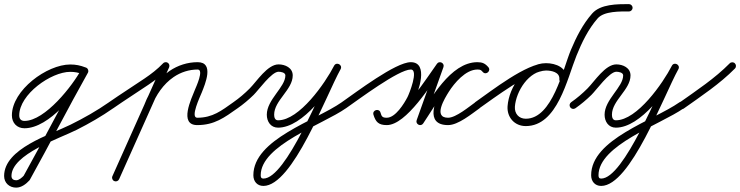

<svg xmlns="http://www.w3.org/2000/svg" viewBox="-61 -578 3524 914"><path d="M355.3 -234.7C358.8 -243.8 354.3 -253.9 345.3 -257.3C321 -266.7 299.8 -271 273.3 -271C162.7 -271 -4.4 -148.7 -4.4 -28.8C-4.4 6.6 19.1 32.6 55.4 32.6C174 32.6 308 -139.2 357.4 -231.8C362 -240.3 358.8 -250.9 350.2 -255.4C341.7 -260 331.1 -256.8 326.6 -248.2C285.5 -171.4 154 -2.4 55.4 -2.4C38.5 -2.4 30.6 -12.5 30.6 -28.8C30.6 -128.7 182 -236 273.3 -236C295.5 -236 312.5 -232.4 332.7 -224.7C341.8 -221.2 351.9 -225.7 355.3 -234.7ZM326.7 -248.6C326.7 -248.6 326.7 -248.6 326.7 -248.6C232.1 -80.4 144.8 91.9 50.7 260.5C50.7 260.5 51.3 259.7 51.9 258.8C52.5 258 53.1 257.1 53.1 257.2C44.5 266.6 29.7 280.2 16 280.2C2.9 280.2 -6.4 273.6 -6.4 259.8C-6.4 156.1 224.1 80.5 304.2 40C364.3 9.6 422.8 -24 478 -62.7C486 -68.2 487.9 -79.1 482.3 -87C476.8 -95 465.9 -96.9 458 -91.3C399.9 -50.7 338.2 -15.9 274.8 15.5C178 63.6 -41.4 128.7 -41.4 259.8C-41.4 293 -16.2 315.2 16 315.2C40.6 315.2 63.1 298.2 78.9 280.8C79 280.7 79.5 280 80.1 279.2C80.7 278.4 81.2 277.6 81.3 277.5C175.3 109 262.7 -63.3 357.3 -231.4C362 -239.8 359 -250.5 350.6 -255.3C342.2 -260 331.5 -257 326.7 -248.6Z M453.6 -67C459.2 -59.1 470.1 -57.1 478 -62.6C533.3 -101.1 590.1 -137 645.8 -174.7C679.9 -197.8 712.1 -222.5 740.6 -252.4C747.3 -259.4 747.1 -270.4 740.1 -277.1C733.1 -283.8 722 -283.6 715.4 -276.6C715.4 -276.6 715.4 -276.6 715.4 -276.6C688.5 -248.5 658.3 -225.4 626.2 -203.7C570.3 -165.9 513.4 -129.9 458 -91.4C450.1 -85.8 448.1 -74.9 453.6 -67ZM712 -271.6C712 -271.6 712 -271.6 712 -271.6C632.7 -94.1 553.4 83.4 474 260.9C470.1 269.7 474 280 482.9 284C491.7 287.9 502 284 506 275.1C585.3 97.6 664.6 -79.8 744 -257.3C747.9 -266.2 744 -276.5 735.1 -280.5C726.3 -284.4 716 -280.4 712 -271.6ZM660.3 -70.7C660.3 -70.7 660.3 -70.7 660.3 -70.7C681.5 -125.6 716.5 -177.7 765.6 -211.2C799.5 -234.3 838.9 -247 880 -247C911.2 -247 872 -163.5 867 -150.9C850.3 -108.8 789.1 17.5 878 17.5C959.9 17.5 1007.5 -18.5 1070.1 -62.7C1078 -68.3 1079.9 -79.2 1074.3 -87.1C1068.7 -95 1057.8 -96.9 1049.9 -91.3C1049.9 -91.3 1049.9 -91.3 1049.9 -91.3C993.7 -51.6 951.7 -17.5 878 -17.5C843.3 -17.5 891.4 -117.5 899.6 -138C915.1 -177.1 960.4 -282 880 -282C831.9 -282 785.6 -267.2 745.9 -240.1C690.9 -202.6 651.4 -144.9 627.7 -83.3C624.2 -74.3 628.7 -64.1 637.7 -60.7C646.7 -57.2 656.9 -61.7 660.3 -70.7Z M1070 -62.6C1070 -62.6 1070 -62.6 1070 -62.6C1097.2 -81.6 1122.7 -103 1146.4 -126.2C1169.6 -148.9 1231.6 -236.5 1265 -236.5C1275.3 -236.5 1297.5 -233.2 1297.5 -219C1297.5 -163.1 1209.1 -104.1 1209.1 -32C1209.1 0.4 1227.5 29.7 1262.7 29.7C1381.4 29.7 1511.1 -152.5 1560.6 -249C1565.8 -259.2 1560.9 -268.4 1553.2 -272.4C1545.6 -276.5 1535.3 -275.5 1529.7 -265.5C1466.4 -151.2 1301.6 272.1 1192.8 272.1C1182.6 272.1 1180.1 265.9 1180.1 256.3C1180.1 112.5 1473.6 16.1 1586 -62.7C1594 -68.2 1595.9 -79.1 1590.3 -87C1584.8 -95 1573.9 -96.9 1566 -91.3C1566 -91.3 1566 -91.3 1566 -91.3C1439.4 -2.7 1145.1 84.6 1145.1 256.3C1145.1 285.2 1163.1 307.1 1192.8 307.1C1332.4 307.1 1489.3 -120.2 1560.3 -248.5C1565.9 -258.6 1560.8 -267.8 1553 -271.9C1545.2 -276.1 1534.7 -275.2 1529.4 -265C1487.1 -182.5 1364.2 -5.3 1262.7 -5.3C1247.8 -5.3 1244.1 -19.4 1244.1 -32C1244.1 -99.9 1332.5 -150.7 1332.5 -219C1332.5 -255.2 1296.4 -271.5 1265 -271.5C1212.3 -271.5 1161.7 -191.1 1127.8 -157C1103.8 -132.9 1077.9 -110.8 1050 -91.4C1042.1 -85.8 1040.1 -74.9 1045.6 -67C1051.2 -59.1 1062.1 -57.1 1070 -62.6Z M1586 -62.6C1586 -62.6 1586 -62.6 1586 -62.6C1645.8 -104.2 1836.3 -247 1894.5 -247C1933.5 -247 1886.6 -130.7 1879 -116.1C1862.7 -84.7 1821.7 -17.5 1780 -17.5C1759.2 -17.5 1755.6 -23.6 1750.4 -41.8C1747.3 -52.9 1737.2 -56 1728.8 -53.5C1720.3 -51 1713.5 -43 1716.8 -31.9C1727.2 2.2 1740.9 17.5 1780 17.5C1873.8 17.5 1992.1 -177.4 2047.7 -254.2C2053.5 -262.3 2047.6 -271.1 2039.3 -275.5C2031 -279.8 2020.4 -279.8 2017 -270.4C1985.5 -182.2 1954 -94 1922.5 -5.9C1919.1 3.7 1924 11.8 1931.1 15.5C1938.3 19.1 1947.7 18.3 1953.4 9.9C2010.7 -73.9 2101.1 -246.7 2211.5 -247C2225.9 -247 2228.9 -244.9 2237.1 -235.5C2244.7 -226.7 2255.1 -228 2261.7 -233.8C2268.3 -239.5 2271.1 -249.6 2263.5 -258.4C2248.5 -275.9 2235.3 -282 2211.5 -282C2142 -282 2079.2 -212.5 2045.7 -159.3C2010.7 -103.7 1958.1 17.5 2072 17.5C2120.5 17.5 2184.2 -36 2222.1 -62.7C2230 -68.3 2231.9 -79.2 2226.3 -87.1C2220.7 -95 2209.8 -96.9 2201.9 -91.3C2172.4 -70.5 2109.6 -17.5 2072 -17.5C1998.4 -17.5 2057.2 -111.9 2075.3 -140.7C2101.5 -182.3 2155.7 -247 2211.5 -247C2225.9 -247 2228.9 -245 2237 -235.6C2244.6 -226.8 2255 -228.1 2261.7 -233.8C2268.3 -239.6 2271.1 -249.7 2263.5 -258.5C2248.4 -275.8 2235.3 -282 2211.5 -282C2082.4 -281.7 1990 -105.6 1924.6 -9.9C1918.8 -1.5 1924.8 7.2 1933.1 11.5C1941.5 15.7 1952.1 15.5 1955.5 5.9C1987 -82.3 2018.5 -170.4 2050 -258.6C2053.3 -268 2048.6 -276.1 2041.6 -279.8C2034.5 -283.5 2025.2 -282.9 2019.3 -274.7C1972.3 -209.8 1851.6 -17.5 1780 -17.5C1755.6 -17.5 1756 -23.5 1750.3 -42.1C1747 -53.1 1737 -56.2 1728.7 -53.8C1720.3 -51.3 1713.6 -43.4 1716.7 -32.2C1726.1 1 1743.7 17.5 1780 17.5C1838.5 17.5 1886.3 -54.3 1910.1 -99.9C1930.9 -139.8 1981.9 -282 1894.5 -282C1822.3 -282 1634.3 -138.9 1566 -91.4C1558.1 -85.9 1556.1 -74.9 1561.6 -67C1567.1 -59.1 1578.1 -57.1 1586 -62.6Z M2196.6 -67C2202.2 -59.1 2213.1 -57.1 2221 -62.6C2287 -108.7 2463.5 -242.3 2538.3 -242.3C2563.4 -242.3 2604.2 -234.9 2601.8 -201.5C2601 -189.9 2609.4 -183.5 2618.1 -182.9C2626.8 -182.2 2635.9 -187.5 2636.8 -199.1C2640.7 -255.3 2585.6 -277.3 2538.3 -277.3C2437.1 -277.3 2361.6 -163.6 2355.2 -72.4C2351.6 -19.7 2388.4 22.2 2441.9 22.2C2592.7 22.2 2638.7 -202.9 2683.4 -313.3C2708.9 -376.2 2739.1 -439.1 2784.1 -490.5C2815.1 -525.8 2890.9 -523.3 2932.9 -523.5C2942.5 -523.5 2950.4 -531.3 2950.3 -541C2950.3 -550.7 2942.4 -558.5 2932.8 -558.5C2877.7 -558.3 2797.6 -559 2757.8 -513.5C2713.5 -463 2682.6 -402.3 2656.8 -340.7C2617.7 -247.3 2569.1 -12.8 2441.9 -12.8C2408.7 -12.8 2387.9 -37.4 2390.1 -70C2395.2 -142.3 2456.2 -242.3 2538.3 -242.3C2563.5 -242.3 2604.2 -234.9 2601.8 -201.5C2601 -189.9 2609.4 -183.5 2618.1 -182.9C2626.8 -182.2 2635.9 -187.5 2636.8 -199.1C2640.7 -255.2 2585.6 -277.3 2538.3 -277.3C2445.4 -277.3 2278.7 -145.5 2201 -91.4C2193.1 -85.8 2191.1 -74.9 2196.6 -67Z M2678 -62.6C2678 -62.6 2678 -62.6 2678 -62.6C2705.2 -81.6 2730.7 -103 2754.4 -126.2C2777.6 -148.9 2839.6 -236.5 2873 -236.5C2883.3 -236.5 2905.5 -233.2 2905.5 -219C2905.5 -163.1 2817.1 -104.1 2817.1 -32C2817.1 0.4 2835.5 29.7 2870.7 29.7C2989.4 29.7 3119.1 -152.5 3168.6 -249C3173.8 -259.2 3168.9 -268.4 3161.2 -272.4C3153.6 -276.5 3143.3 -275.5 3137.7 -265.5C3074.4 -151.2 2909.6 272.1 2800.8 272.1C2790.6 272.1 2788.1 265.9 2788.1 256.3C2788.1 112.5 3081.6 16.1 3194 -62.7C3202 -68.2 3203.9 -79.1 3198.3 -87C3192.8 -95 3181.9 -96.9 3174 -91.3C3174 -91.3 3174 -91.3 3174 -91.3C3047.4 -2.7 2753.1 84.6 2753.1 256.3C2753.1 285.2 2771.1 307.1 2800.8 307.1C2940.4 307.1 3097.3 -120.2 3168.3 -248.5C3173.9 -258.6 3168.8 -267.8 3161 -271.9C3153.2 -276.1 3142.7 -275.2 3137.4 -265C3095.1 -182.5 2972.2 -5.3 2870.7 -5.3C2855.8 -5.3 2852.1 -19.4 2852.1 -32C2852.1 -99.9 2940.5 -150.7 2940.5 -219C2940.5 -255.2 2904.4 -271.5 2873 -271.5C2820.3 -271.5 2769.7 -191.1 2735.8 -157C2711.8 -132.9 2685.9 -110.8 2658 -91.4C2650.1 -85.8 2648.1 -74.9 2653.6 -67C2659.2 -59.1 2670.1 -57.1 2678 -62.6Z M3169.7 -65.5C3175.3 -57.6 3186.3 -55.8 3194.1 -61.4C3277.2 -120.4 3365.9 -179 3437.5 -251.7C3444.3 -258.6 3444.2 -269.7 3437.3 -276.5C3430.4 -283.3 3419.3 -283.2 3412.5 -276.3C3342.4 -205 3255.2 -147.7 3173.9 -89.9C3166 -84.3 3164.1 -73.4 3169.7 -65.5Z"/></svg>

Font: FRB American Cursive Guidelines
Style: Italic
Weight: 400
Italic angle: -25°
Version: Version 2.0;Modular Font Editor K font №1